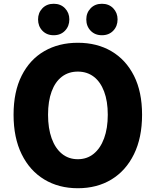

<svg xmlns="http://www.w3.org/2000/svg" viewBox="-20 -985 826 1019"><path d="M393 14Q292 14 215 -32.5Q138 -79 95 -166.5Q52 -254 52 -376Q52 -498 95 -583.5Q138 -669 215 -713.5Q292 -758 393 -758Q495 -758 571.5 -713Q648 -668 691 -583Q734 -498 734 -376Q734 -254 691 -166.5Q648 -79 571.5 -32.5Q495 14 393 14ZM393 -140Q442 -140 477.5 -169Q513 -198 532.5 -251Q552 -304 552 -376Q552 -448 532.5 -499.5Q513 -551 477.5 -578Q442 -605 393 -605Q344 -605 308.5 -578Q273 -551 254 -499.5Q235 -448 235 -376Q235 -304 254 -251Q273 -198 308.5 -169Q344 -140 393 -140ZM265 -798Q228 -798 205 -822Q182 -846 182 -882Q182 -917 205 -941Q228 -965 265 -965Q302 -965 325 -941Q348 -917 348 -882Q348 -846 325 -822Q302 -798 265 -798ZM521 -798Q484 -798 461 -822Q438 -846 438 -882Q438 -917 461 -941Q484 -965 521 -965Q558 -965 581 -941Q604 -917 604 -882Q604 -846 581 -822Q558 -798 521 -798Z"/></svg>

Font: Noto Sans HK Thin Black
Style: Regular
Weight: 900
Version: Version 2.004-H2;hotconv 1.0.118;makeotfexe 2.5.65603